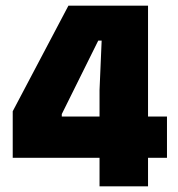

<svg xmlns="http://www.w3.org/2000/svg" viewBox="-20 -659 628 679"><path d="M332 0V-340.5L339.5 -515.5H327.5L198.5 -255.5V-186L129.5 -247H570.5V-101H25V-265.5L222 -639H503.5V0Z"/></svg>

Font: Anek Telugu ExtraBold
Style: Regular
Weight: 800
Designer: Omkar Bhoir (Telugu), Yesha Goshar (Latin)
Foundry: Ek Type
Version: Version 1.003